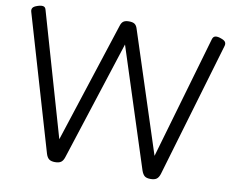

<svg xmlns="http://www.w3.org/2000/svg" viewBox="-93 -1011 1385 1146"><g transform="rotate(10 600.0 -438.5)"><path d="M309 14Q286 14 273.5 5Q261 -4 254 -26L14 -845Q10 -859 16.5 -869Q23 -879 45 -886Q65 -893 78.5 -890.5Q92 -888 96 -871L311 -125L548 -854Q554 -874 565.5 -882Q577 -890 599 -890Q622 -890 633.5 -882Q645 -874 651 -854L888 -126L1104 -871Q1109 -888 1122.5 -890.5Q1136 -893 1155 -886Q1177 -879 1183.5 -869Q1190 -859 1186 -845L944 -26Q937 -4 924.5 5Q912 14 888 14Q864 14 852.5 5Q841 -4 833 -26L599 -750L365 -26Q358 -4 345.5 5Q333 14 309 14Z"/></g></svg>

Font: Playwrite GB J
Style: Regular
Weight: 400
Designer: Veronika Burian, José Scaglione
Foundry: TypeTogether
Version: Version 1.002